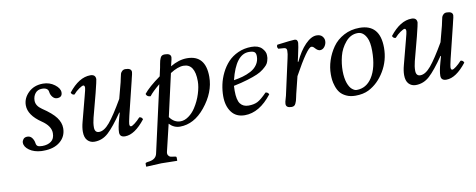

<svg xmlns="http://www.w3.org/2000/svg" viewBox="-63 -778 3230 1303"><g transform="rotate(-10 1552.0 -126.5)"><path d="M174 10Q124 7 91.5 -16Q59 -39 59 -68Q59 -80 68 -91.5Q77 -103 96 -103Q116 -103 128 -87Q140 -71 143 -50Q145 -34 155 -28.5Q165 -23 186 -23Q223 -23 247 -40.5Q271 -58 271 -97Q271 -146 210 -187Q123 -246 123 -314Q123 -363 162 -401Q201 -439 263 -439Q308 -439 342.5 -413Q377 -387 377 -359Q377 -325 341 -325Q323 -325 310 -341Q297 -357 295 -377Q291 -406 250 -406Q220 -406 203.5 -385Q187 -364 187 -335Q187 -299 227 -272Q293 -228 319.5 -192Q346 -156 346 -118Q346 -61 303.5 -25.5Q261 10 189 10Z M859 -352 803 -124Q792 -76 792 -67Q792 -50 802 -50Q810 -50 829 -64.5Q848 -79 867 -100Q884 -100 890 -83Q817 10 751 10Q714 10 714 -23Q714 -55 731 -115L742 -154L739 -156Q678 -67 636 -28.5Q594 10 540 10Q511 10 492 -10Q473 -30 473 -70Q473 -100 483 -137L527 -305Q540 -353 540 -362Q540 -379 530 -379Q522 -379 500.5 -364.5Q479 -350 461 -329Q444 -329 438 -346Q511 -439 589 -439Q625 -439 625 -406Q625 -398 604 -314L561 -151Q552 -116 552 -87Q552 -50 582 -50Q617 -50 655.5 -96Q694 -142 755 -247L784 -357Q786 -365 790 -385Q794 -405 796.5 -413.5Q799 -422 808 -430.5Q817 -439 830 -439Q872 -439 872 -412Q872 -407 869.5 -396Q867 -385 863.5 -371.5Q860 -358 859 -352Z M1140 -404Q1199 -439 1255 -439Q1383 -439 1383 -289Q1383 -182 1302 -83Q1226 10 1129 10Q1087 10 1056 -23L1012 161Q1008 177 1014 186.5Q1020 196 1027 198.5Q1034 201 1045 202L1064 205Q1070 206 1070 213V233L1068 235Q1000 233 961 233L857 238L855 236V217Q855 211 865 209L884 206Q929 199 937 161L1040 -298Q990 -257 968 -228Q943 -228 937 -249Q971 -292 1052 -350L1065 -409Q1066 -415 1069 -431.5Q1072 -448 1074 -455Q1076 -462 1080.5 -472.5Q1085 -483 1092.5 -487Q1100 -491 1111 -491Q1153 -491 1153 -464Q1153 -459 1150.5 -448Q1148 -437 1144.5 -423.5Q1141 -410 1140 -404ZM1301 -273Q1301 -393 1223 -393Q1184 -393 1131 -359L1065 -67Q1095 -25 1139 -25Q1167 -25 1195 -45Q1223 -65 1243 -96Q1271 -139 1286 -187Q1301 -235 1301 -273Z M1725 -370Q1725 -392 1714 -400Q1703 -408 1676 -408Q1586 -408 1544 -237Q1576 -242 1605 -250Q1634 -258 1662.5 -273Q1691 -288 1708 -313Q1725 -338 1725 -370ZM1537 -199Q1536 -191 1536 -165Q1536 -101 1555.5 -75.5Q1575 -50 1612 -50Q1649 -50 1674 -62.5Q1699 -75 1740 -117Q1756 -117 1763 -101Q1677 10 1576 10Q1516 10 1484.5 -32.5Q1453 -75 1453 -142Q1453 -181 1461.5 -221.5Q1470 -262 1489.5 -301.5Q1509 -341 1537 -371Q1565 -401 1607 -420Q1649 -439 1699 -439Q1747 -439 1770.5 -414.5Q1794 -390 1794 -365Q1794 -352 1793.5 -346Q1793 -340 1788.5 -325Q1784 -310 1775 -299.5Q1766 -289 1747.5 -274Q1729 -259 1702.5 -247.5Q1676 -236 1633.5 -223Q1591 -210 1537 -199Z M1992 -285 1996 -284Q2029 -355 2070 -397Q2111 -439 2148 -439Q2174 -439 2187 -424.5Q2200 -410 2200 -392Q2200 -371 2187 -353.5Q2174 -336 2155 -336Q2139 -336 2121 -357Q2111 -369 2100 -369Q2072 -369 1973 -189L1944 -72Q1942 -65 1939 -49Q1936 -33 1933.5 -25.5Q1931 -18 1926.5 -8Q1922 2 1915 6Q1908 10 1898 10Q1860 10 1860 -17Q1860 -24 1862 -32.5Q1864 -41 1867.5 -52.5Q1871 -64 1873 -72L1928 -321Q1935 -349 1935 -372Q1935 -390 1917 -392L1877 -395Q1866 -411 1876 -423Q1978 -436 1996 -436Q2017 -436 2017 -411Q2017 -397 2000 -320Z M2281 -170Q2281 -145 2284.5 -123Q2288 -101 2293.5 -86Q2299 -71 2306 -59.5Q2313 -48 2321.5 -41Q2330 -34 2337.5 -30.5Q2345 -27 2353 -27Q2419 -27 2459 -88Q2502 -154 2502 -270Q2502 -331 2486 -362Q2464 -406 2426 -406Q2377 -406 2342 -364.5Q2307 -323 2294 -272Q2281 -221 2281 -170ZM2198 -162Q2198 -209 2213.5 -256.5Q2229 -304 2258 -345.5Q2287 -387 2335.5 -413Q2384 -439 2444 -439Q2585 -439 2585 -277Q2585 -190 2541 -116.5Q2497 -43 2430 -9Q2392 10 2338 10Q2302 10 2275 -3Q2248 -16 2233.5 -34.5Q2219 -53 2210.5 -79Q2202 -105 2200 -123.5Q2198 -142 2198 -162Z M3073 -352 3017 -124Q3006 -76 3006 -67Q3006 -50 3016 -50Q3024 -50 3043 -64.5Q3062 -79 3081 -100Q3098 -100 3104 -83Q3031 10 2965 10Q2928 10 2928 -23Q2928 -55 2945 -115L2956 -154L2953 -156Q2892 -67 2850 -28.5Q2808 10 2754 10Q2725 10 2706 -10Q2687 -30 2687 -70Q2687 -100 2697 -137L2741 -305Q2754 -353 2754 -362Q2754 -379 2744 -379Q2736 -379 2714.5 -364.5Q2693 -350 2675 -329Q2658 -329 2652 -346Q2725 -439 2803 -439Q2839 -439 2839 -406Q2839 -398 2818 -314L2775 -151Q2766 -116 2766 -87Q2766 -50 2796 -50Q2831 -50 2869.5 -96Q2908 -142 2969 -247L2998 -357Q3000 -365 3004 -385Q3008 -405 3010.5 -413.5Q3013 -422 3022 -430.5Q3031 -439 3044 -439Q3086 -439 3086 -412Q3086 -407 3083.5 -396Q3081 -385 3077.5 -371.5Q3074 -358 3073 -352Z"/></g></svg>

Font: Linux Libertine O
Style: Italic
Weight: 400
Italic angle: -12°
Designer: Philipp H. Poll
Foundry: Philipp H. Poll
Version: Version 5.1.6